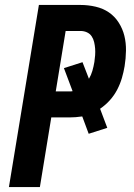

<svg xmlns="http://www.w3.org/2000/svg" viewBox="-20 -755 540 775"><path d="M16 0 137 -735H305Q336 -735 366 -728Q396 -721 419.5 -705Q443 -689 459 -664Q475 -639 482 -610.5Q489 -582 488.5 -550.5Q488 -519 483 -488Q479 -464 472 -440Q465 -416 453 -393Q441 -370 423.5 -350.5Q406 -331 384 -316L413 -239L338 -215L312 -285Q298 -283 285 -282Q272 -281 259 -281H187L141 0ZM259 -386Q262 -386 266 -386Q270 -386 273 -387L238 -480L313 -504L339 -437Q348 -452 353 -469.5Q358 -487 361 -505Q363 -518 364 -532Q365 -546 364 -559Q363 -572 360 -585Q357 -598 350 -608.5Q343 -619 331 -624.5Q319 -630 305 -630H245L205 -386Z"/></svg>

Font: Iosevka Curly XBdObl
Style: Regular
Weight: 800
Italic angle: -9°
Monospace: yes
Designer: Belleve Invis
Foundry: Belleve Invis
Version: Version 11.1.0; ttfautohint (v1.8.3)